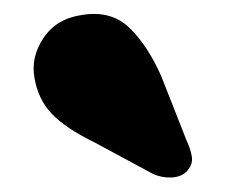

<svg xmlns="http://www.w3.org/2000/svg" viewBox="-20 -776 326 271"><path d="M208 -667.5 243 -578.5Q249 -566 250.8 -554.8Q252.5 -543.5 243.5 -534Q235.5 -526 221.8 -525.5Q208 -525 196 -530.5L112.5 -575.5Q72.5 -595 53 -615.5Q33.5 -636 28.5 -667Q23.5 -696 41.8 -723Q60 -750 96.5 -755Q137.5 -761.5 163.2 -736.2Q189 -711 208 -667.5Z"/></svg>

Font: Fraunces 9pt Soft Black
Style: Regular
Weight: 900
Version: Version 1.000;[b76b70a41]